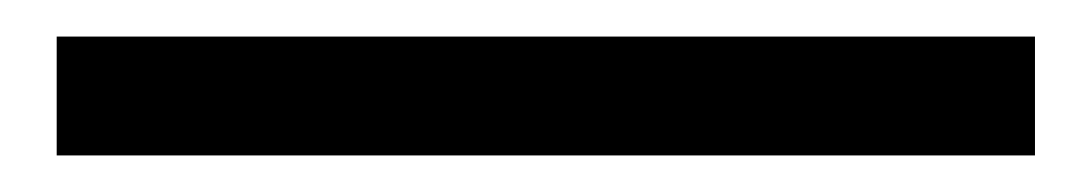

<svg xmlns="http://www.w3.org/2000/svg" viewBox="-20 -20 597 105"><path d="M11 65V0H546V65Z"/></svg>

Font: Nunito Sans 7pt SemiExpanded
Style: Regular
Weight: 400
Width: 6
Designer: Vernon Adams
Foundry: Vernon Adams
Version: Version 3.101;gftools[0.9.27]